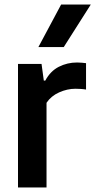

<svg xmlns="http://www.w3.org/2000/svg" viewBox="-20 -828 421 848"><path d="M59.5 0V-545.5H163.5L173.5 -472H180Q202.5 -514 239.8 -533Q277 -552 320.5 -552Q331.5 -552 341.5 -551Q351.5 -550 360 -549V-432.5Q348.5 -434.5 336.5 -435.2Q324.5 -436 313 -436Q277 -436 241.2 -420Q205.5 -404 185.5 -374V0ZM149.5 -620 250 -808H381L261.5 -620Z"/></svg>

Font: Encode Sans SmCnd SmBold
Style: Regular
Weight: 600
Width: 4
Designer: Multiple Designers
Foundry: Impallari Type
Version: Version 3.002; ttfautohint (v1.8.3) -l 8 -r 50 -G 200 -x 14 